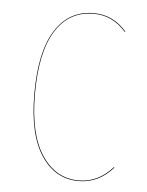

<svg xmlns="http://www.w3.org/2000/svg" viewBox="-44 -564 468 610"><g transform="rotate(5 189.5 -259.0)"><path d="M231 -526.9Q293 -526.9 335.9 -477.1L334 -476.1Q291.5 -524.9 231 -524.9Q152.3 -524.9 109.6 -456.5Q66.9 -388.2 66.9 -255.9Q66.9 -126.5 111.6 -59.8Q156.2 6.8 229 6.8Q291.5 6.8 336.9 -44.9L338.9 -43.9Q293 8.8 229 8.8Q154.8 8.8 109.9 -58.3Q64.9 -125.5 64.9 -255.9Q64.9 -389.2 108.4 -458Q151.9 -526.9 231 -526.9Z"/></g></svg>

Font: Fira Sans Compressed Two
Style: Regular
Weight: 100
Width: 1
Designer: Carrois Corporate & Edenspiekermann AG
Foundry: Carrois Corporate GbR & Edenspiekermann AG
Version: Version 4.203;PS 004.203;hotconv 1.0.88;makeotf.lib2.5.64775